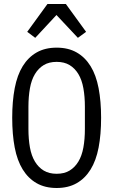

<svg xmlns="http://www.w3.org/2000/svg" viewBox="-20 -927 568 959"><path d="M309 -907 410 -768 369 -738 262 -852 156 -738 116 -768 217 -907ZM263 12Q205 12 163 -12Q121 -36 93.5 -80.5Q66 -125 53.5 -190Q41 -255 41 -339Q41 -421 53.5 -486.5Q66 -552 93.5 -596.5Q121 -641 163 -665Q205 -689 263 -689Q321 -689 363 -665Q405 -641 432.5 -596.5Q460 -552 472.5 -486.5Q485 -421 485 -339Q485 -255 472.5 -190Q460 -125 432.5 -80.5Q405 -36 363 -12Q321 12 263 12ZM263 -59Q301 -59 327.5 -75Q354 -91 371.5 -120Q389 -149 396.5 -190.5Q404 -232 404 -283V-394Q404 -444 396.5 -486Q389 -528 371.5 -557Q354 -586 327.5 -602Q301 -618 263 -618Q225 -618 198.5 -602Q172 -586 154.5 -557Q137 -528 129.5 -486Q122 -444 122 -394V-283Q122 -232 129.5 -190.5Q137 -149 154.5 -120Q172 -91 198.5 -75Q225 -59 263 -59Z"/></svg>

Font: PlemolJP
Style: Regular
Weight: 400
Monospace: yes
Version: v2.0.4; ttfautohint (v1.8.4.7-5d5b-dirty) -l 6 -r 45 -G 200 